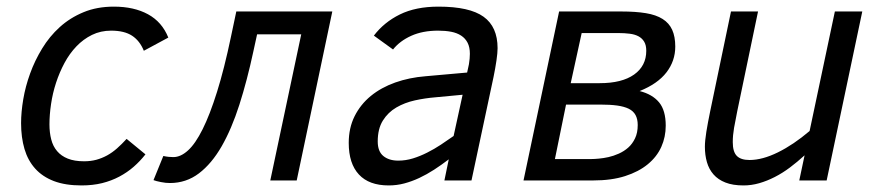

<svg xmlns="http://www.w3.org/2000/svg" viewBox="-20 -547 2662 582"><path d="M420.9 -79.1Q404.8 -58.6 385.3 -41.5Q365.7 -24.4 341.8 -11.7Q317.9 1 289.6 8.1Q261.2 15.1 227.1 15.1Q178.2 15.1 143.6 2Q108.9 -11.2 86.7 -35.9Q64.5 -60.5 54.2 -95.5Q43.9 -130.4 43.9 -173.8Q43.9 -207 50.5 -246.1Q57.1 -285.2 71.3 -324.2Q85.4 -363.3 107.7 -399.9Q129.9 -436.5 161.1 -464.8Q192.4 -493.2 233.2 -510Q273.9 -526.9 325.2 -526.9Q386.2 -526.9 428.7 -503.7Q471.2 -480.5 490.2 -433.1L416 -393.1Q403.8 -423.3 380.4 -438.7Q356.9 -454.1 316.9 -454.1Q285.2 -454.1 258.8 -441.2Q232.4 -428.2 211.7 -406.5Q190.9 -384.8 175.5 -356.2Q160.2 -327.6 149.9 -296.1Q139.6 -264.6 134.8 -231.9Q129.9 -199.2 129.9 -169.9Q129.9 -145 135.3 -124.3Q140.6 -103.5 153.1 -88.9Q165.5 -74.2 185.5 -66.2Q205.6 -58.1 234.9 -58.1Q254.9 -58.1 272 -62.7Q289.1 -67.4 304.7 -75.9Q320.3 -84.5 334.7 -97.2Q349.1 -109.9 363.8 -126Z M759.3 -442.9 748 -391.1Q729 -302.7 705.6 -229.5Q682.1 -156.2 651.9 -103.5Q621.6 -50.8 583 -21.5Q544.4 7.8 495.1 7.8Q489.3 7.8 481.9 7.1Q474.6 6.3 467.8 4.9Q460.9 3.4 454.8 2Q448.7 0.5 445.3 -1L475.1 -74.2Q483.4 -72.3 491.7 -71.5Q500 -70.8 505.4 -70.8Q527.8 -70.8 550 -91.1Q572.3 -111.3 594.2 -155.3Q616.2 -199.2 637.9 -268.6Q659.7 -337.9 680.2 -436L696.3 -512.2H987.3L879.4 0H799.3L893.1 -442.9Z M1327.1 0 1340.3 -64Q1317.9 -46.9 1295.7 -32.5Q1273.4 -18.1 1251 -7.6Q1228.5 2.9 1205.6 9Q1182.6 15.1 1158.2 15.1Q1098.6 15.1 1067.9 -18.1Q1037.1 -51.3 1037.1 -113.8Q1037.1 -159.2 1054.9 -194.8Q1072.8 -230.5 1104 -256.1Q1135.3 -281.7 1178 -296.9Q1220.7 -312 1270 -315.9L1396 -327.1L1401.4 -352.1Q1404.3 -369.6 1404.3 -383.8Q1404.3 -403.8 1397.5 -417.2Q1390.6 -430.7 1377.9 -439Q1365.2 -447.3 1347.7 -450.7Q1330.1 -454.1 1308.1 -454.1Q1261.2 -454.1 1226.6 -438.5Q1191.9 -422.9 1171.4 -397L1113.3 -439Q1144 -479.5 1192.1 -503.2Q1240.2 -526.9 1309.1 -526.9Q1403.3 -526.9 1445.8 -496.3Q1488.3 -465.8 1488.3 -400.9Q1488.3 -387.2 1484.9 -363.5Q1481.4 -339.8 1476.1 -314L1409.2 0ZM1382.3 -259.8 1299.3 -252Q1268.6 -249.5 1237.5 -242.7Q1206.5 -235.8 1181.4 -221.2Q1156.2 -206.5 1140.6 -181.6Q1125 -156.7 1125 -118.2Q1125 -87.9 1142.1 -74Q1159.2 -60.1 1187 -60.1Q1210 -60.1 1231.9 -66.9Q1253.9 -73.7 1275.1 -84.5Q1296.4 -95.2 1316.4 -108.4Q1336.4 -121.6 1355 -134.8Z M1918.9 -271Q1957.5 -261.2 1977.8 -236.8Q1998 -212.4 1998 -166Q1998 -131.8 1984.6 -101.8Q1971.2 -71.8 1943.6 -49.1Q1916 -26.4 1874.8 -13.2Q1833.5 0 1777.8 0H1566.9L1674.8 -512.2H1863.3Q1906.7 -512.2 1937.7 -507.1Q1968.8 -502 1988.5 -489.5Q2008.3 -477.1 2017.6 -456.5Q2026.9 -436 2026.9 -405.8Q2026.9 -362.3 2000.2 -327.6Q1973.6 -293 1918.9 -271ZM1797.9 -294.9Q1865.2 -294.9 1902.1 -321Q1939 -347.2 1939 -393.1Q1939 -410.2 1932.6 -420.7Q1926.3 -431.2 1915.3 -437Q1904.3 -442.9 1888.7 -444.8Q1873 -446.8 1855 -446.8H1743.2L1710 -294.9ZM1772.9 -64.9Q1781.7 -64.9 1795.4 -66.2Q1809.1 -67.4 1824.5 -70.8Q1839.8 -74.2 1855.7 -81.3Q1871.6 -88.4 1884.3 -99.6Q1897 -110.8 1905 -127.7Q1913.1 -144.5 1913.1 -168Q1913.1 -186 1906.5 -198.2Q1899.9 -210.4 1886 -217.3Q1872.1 -224.1 1850.8 -227.1Q1829.6 -230 1799.8 -230H1695.8L1662.1 -64.9Z M2277.8 -512.2 2214.8 -210Q2209 -182.1 2205.1 -159.4Q2201.2 -136.7 2201.2 -116.2Q2201.2 -86.9 2213.4 -74.5Q2225.6 -62 2252 -62Q2291 -62 2338.1 -85.2Q2385.3 -108.4 2434.1 -149.9L2510.7 -512.2H2593.8L2485.8 0H2402.8L2418.9 -76.2Q2397 -56.2 2374.5 -39.3Q2352.1 -22.5 2328.6 -10.5Q2305.2 1.5 2281.5 8.3Q2257.8 15.1 2233.9 15.1Q2201.2 15.1 2179 6.3Q2156.7 -2.4 2142.8 -18.3Q2128.9 -34.2 2122.8 -55.7Q2116.7 -77.1 2116.7 -102.1Q2116.7 -120.1 2121.1 -147.5Q2125.5 -174.8 2132.8 -210L2195.8 -512.2Z"/></svg>

Font: Lorenzo Sans
Style: Italic
Weight: 400
Italic angle: -12°
Foundry: Intel Corporation
Version: Version 1.00; ttfautohint (v1.5)